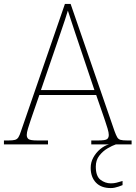

<svg xmlns="http://www.w3.org/2000/svg" viewBox="-24 -734 689 976"><path d="M-4 0V-20H18Q41 -20 52 -23Q63 -26 69.5 -36Q76 -46 83 -68L306 -714H335L558 -68Q566 -46 572 -36Q578 -26 589 -23Q600 -20 623 -20H645V0H440V-20H474Q512 -20 520.5 -27Q529 -34 529 -48Q529 -60 523 -80Q517 -100 510.5 -119Q504 -138 501 -147L465 -251H176L140 -147Q137 -138 130.5 -119Q124 -100 118 -80Q112 -60 112 -48Q112 -34 121 -27Q130 -20 167 -20H220V0ZM184 -276H456L379 -505Q370 -532 359 -564.5Q348 -597 338 -628Q328 -659 321 -680Q317 -665 306.5 -634Q296 -603 285 -570.5Q274 -538 266 -515ZM539 222Q490 222 463.5 194Q437 166 437 119Q437 91 450.5 66.5Q464 42 485.5 24Q507 6 530 0H565Q547 6 523 20Q499 34 481 57Q463 80 463 113Q463 162 487 180Q511 198 539 198Q555 198 567 195Q579 192 599 186V207Q589 211 579 214.5Q569 218 559 220Q549 222 539 222Z"/></svg>

Font: Noto Serif Khmer Thin
Style: Regular
Weight: 250
Version: Version 2.003